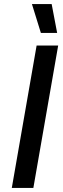

<svg xmlns="http://www.w3.org/2000/svg" viewBox="-20 -924 312 944"><path d="M38 0H144L266 -700H160ZM181 -762H261L234 -904H137Z"/></svg>

Font: Fixel Text 20240404 Medium
Style: Italic
Weight: 500
Width: 4
Italic angle: -10°
Designer: AlfaBravo + MacPaw
Foundry: Kyrylo Tkachov, Marchela Mozhyna, Serhii Makarenko, Maria Weinstein, Zakhar Kryvoshyya
Version: Version 1.211;Glyphs 3.2 (3225)